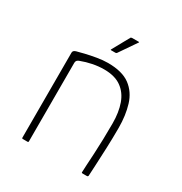

<svg xmlns="http://www.w3.org/2000/svg" viewBox="-150 -735 798 844"><g transform="rotate(30 248.5 -312.5)"><path d="M84 0Q80 0 80 -4Q80 -112 80 -220Q80 -328 80 -436Q80 -440 82.5 -444Q85 -448 94 -451Q108 -455 133 -461Q158 -467 187.5 -472Q217 -477 242 -477Q315 -477 354.5 -447.5Q394 -418 409.5 -367Q425 -316 425 -253Q425 -202 423 -151.5Q421 -101 419 -62Q417 -23 416 -5Q415 -2 413.5 -1Q412 0 407 0H389Q385 0 383.5 -1.5Q382 -3 383 -7Q383 -15 384.5 -40Q386 -65 388 -100.5Q390 -136 391 -177Q392 -218 392 -257Q392 -313 377 -355Q362 -397 329 -420.5Q296 -444 242 -444Q213 -444 183.5 -438Q154 -432 131 -423Q126 -422 119.5 -417.5Q113 -413 113 -402Q113 -336 113 -269.5Q113 -203 113 -136.5Q113 -70 113 -4Q113 0 109 0ZM226 -532Q223 -532 223 -533.5Q223 -535 224 -536L271 -621Q273 -625 279 -625H312Q314 -625 314.5 -624Q315 -623 313 -621L254 -535Q253 -534 251.5 -533Q250 -532 248 -532Z"/></g></svg>

Font: Glory Thin Thin
Style: Regular
Weight: 250
Version: Version 1.011